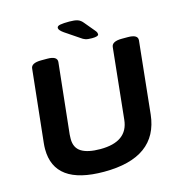

<svg xmlns="http://www.w3.org/2000/svg" viewBox="-126 -984 1017 1100"><g transform="rotate(-15 383.0 -433.5)"><path d="M356 8Q62 8 62 -205Q62 -213 62.5 -222Q63 -231 64 -240L110 -669Q112 -702 173 -702H208Q267 -702 265 -668L220 -249Q220 -243 219.5 -237.5Q219 -232 219 -223Q219 -170 257 -146.5Q295 -123 369 -123Q531 -123 544 -250L588 -669Q591 -702 651 -702H686Q746 -702 743 -668L698 -240Q671 8 356 8ZM487 -749Q461 -749 448 -753.5Q435 -758 422 -768L339 -824Q312 -843 312 -856Q312 -868 331 -871.5Q350 -875 385 -875Q417 -875 434.5 -869Q452 -863 466 -845L516 -785Q522 -778 524 -772.5Q526 -767 526 -763Q526 -749 487 -749Z"/></g></svg>

Font: Asap Semi Expanded Semi Expanded Regular
Style: Bold Italic
Weight: 700
Width: 6
Italic angle: -6°
Designer: Pablo Cosgaya
Foundry: Omnibus-Type
Version: Version 3.001; ttfautohint (v1.8.4.7-5d5b)